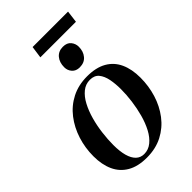

<svg xmlns="http://www.w3.org/2000/svg" viewBox="-250 -917 1015 1015"><g transform="rotate(-45 257.5 -409.5)"><path d="M297.5 -516.5Q364 -516.5 407.2 -491.8Q450.5 -467 471.5 -421.2Q492.5 -375.5 492.5 -311.5Q492.5 -249.5 474.8 -191.8Q457 -134 422 -88Q387 -42 335.5 -15.2Q284 11.5 217.5 11.5Q151 11.5 107.8 -13.8Q64.5 -39 43.5 -85Q22.5 -131 22.5 -193.5Q22.5 -256.5 41 -314.5Q59.5 -372.5 94.8 -418.2Q130 -464 181.2 -490.2Q232.5 -516.5 297.5 -516.5ZM295 -493Q262.5 -493 237 -472.2Q211.5 -451.5 193 -416.5Q174.5 -381.5 162.5 -338.5Q150.5 -295.5 144.8 -249.5Q139 -203.5 139 -161.5Q139 -114 148.2 -80.5Q157.5 -47 175.8 -29.5Q194 -12 221 -12Q253 -12 278.5 -32.8Q304 -53.5 322.5 -88.5Q341 -123.5 352.8 -166.5Q364.5 -209.5 370.5 -254.8Q376.5 -300 376.5 -341.5Q376.5 -382 369.8 -416.2Q363 -450.5 345.8 -471.8Q328.5 -493 295 -493ZM304 -577Q276.5 -577 261.2 -594.5Q246 -612 246 -635.5Q246 -672 265.2 -694.8Q284.5 -717.5 317.5 -717.5Q348 -717.5 362.8 -699.2Q377.5 -681 377.5 -658Q377.5 -623 358.2 -600Q339 -577 304 -577ZM203.5 -829.5H468.5L460 -762H194Z"/></g></svg>

Font: Merriweather 144pt Medium
Style: Italic
Weight: 500
Italic angle: -7.8°
Version: Version 2.101